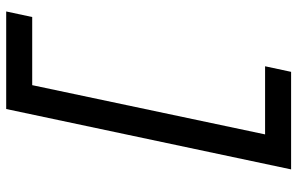

<svg xmlns="http://www.w3.org/2000/svg" viewBox="-190 -560 960 620"><g transform="rotate(90 290.0 -250.0)"><path d="M17 210 35 126H255L414 -626H194L212 -710H527L332 210Z"/></g></svg>

Font: Sometype Mono
Style: Bold Italic
Weight: 700
Italic angle: -12°
Monospace: yes
Designer: Ryoichi Tsunekawa
Foundry: Dharma Type
Version: Version 1.000; ttfautohint (v1.8.3)